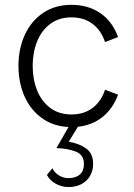

<svg xmlns="http://www.w3.org/2000/svg" viewBox="-20 -520 556 796"><path d="M174.5 205.5 197 177.5Q206 195.5 224.2 207Q242.5 218.5 263.5 218.5Q294 218.5 311 203.5Q328 188.5 328 160.5Q328 122 295 108.8Q262 95.5 214 94L264 6.5Q200 3.5 153 -30.8Q106 -65 81.2 -121.5Q56.5 -178 56.5 -247Q56.5 -318 83 -375.8Q109.5 -433.5 159.2 -466.8Q209 -500 276.5 -500Q345 -500 395.2 -466Q445.5 -432 469.5 -366.5L415.5 -345.5Q399.5 -394 363.8 -421Q328 -448 276.5 -448Q224 -448 187.8 -420.5Q151.5 -393 133.5 -347.2Q115.5 -301.5 115.5 -247Q115.5 -192 133.5 -146.2Q151.5 -100.5 187.8 -73Q224 -45.5 276.5 -45.5Q328 -45.5 363.8 -72.5Q399.5 -99.5 415.5 -148L469.5 -127.5Q447.5 -68.5 404.5 -34.5Q361.5 -0.5 303 5.5L265 67.5Q310 75.5 338 96.2Q366 117 366 158.5Q366 202 337.8 228.8Q309.5 255.5 263 255.5Q237 255.5 212 242.2Q187 229 174.5 205.5Z"/></svg>

Font: HK Grotesk Light
Style: Regular
Weight: 300
Designer: Alfredo Marco Pradil
Foundry: Hanken Design Co.
Version: Version 3.001